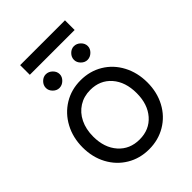

<svg xmlns="http://www.w3.org/2000/svg" viewBox="-233 -917 1039 1039"><g transform="rotate(-45 286.5 -398.0)"><path d="M38 -252Q38 -327 70.5 -387.5Q103 -448 159.5 -482.5Q216 -517 287 -517Q358 -517 414.5 -483Q471 -449 503 -388.5Q535 -328 535 -253Q535 -178 503 -118Q471 -58 414 -24Q357 10 286 10Q215 10 158.5 -24Q102 -58 70 -117.5Q38 -177 38 -252ZM453 -253Q453 -339 407.5 -391Q362 -443 287 -443Q238 -443 200 -419Q162 -395 141 -352Q120 -309 120 -253Q120 -168 166 -116Q212 -64 287 -64Q362 -64 407.5 -116Q453 -168 453 -253ZM125 -620Q125 -641 141 -657Q157 -673 177 -673Q198 -673 214.5 -657Q231 -641 231 -620Q231 -600 214.5 -584Q198 -568 177 -568Q157 -568 141 -584Q125 -600 125 -620ZM340 -620Q340 -641 356 -657Q372 -673 392 -673Q413 -673 429.5 -657Q446 -641 446 -620Q446 -600 429.5 -584Q413 -568 392 -568Q372 -568 356 -584Q340 -600 340 -620ZM114 -806H457V-732H114Z"/></g></svg>

Font: Bellota
Style: Bold
Weight: 700
Designer: Kemie Guaida
Foundry: Kemie Guaida
Version: Version 4.001